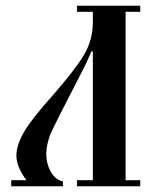

<svg xmlns="http://www.w3.org/2000/svg" viewBox="-20 -648 540 668"><path d="M19 0V-21H72Q37 -68 37 -107Q37 -142 63 -188Q89 -233 165 -318Q240 -404 271 -455Q303 -508 303 -570V-607H248V-628H468V-607H417V-21H468V0H248V-21H303V-469H298Q278 -423 275 -418Q249 -368 196 -264Q161 -196 153 -175Q141 -139 141 -114Q141 -78 157 -50Q173 -22 199 -17V0Z"/></svg>

Font: Pochaevsk Unicode
Style: Normal
Weight: 400
Version: Version 1.1